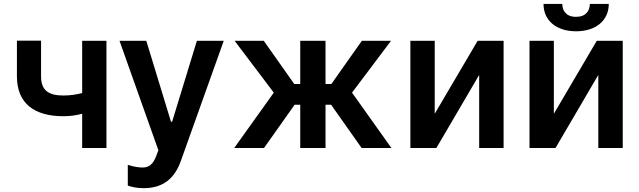

<svg xmlns="http://www.w3.org/2000/svg" viewBox="-20 -753 3254 977"><path d="M521.7 -545.5H398.1V-279.5C367.9 -271.7 337.4 -267 302.2 -267C226.2 -267 188.9 -294 188.9 -364.3V-546.2H66.1V-364.3C66.1 -225.1 156.6 -161.6 302.2 -161.6C337.4 -161.6 367.9 -166.2 398.1 -174V0H521.7Z M711.3 204.5C811.4 204.5 869.3 153.1 900.2 66.1L1118.6 -545.5H981.9L855.8 -133.5H850.1L724.4 -545.5H588.1L785.9 11.4L774.9 40.8C758.5 84.2 736.9 99.1 706.7 99.4C692.5 99.8 660.5 96.2 630.3 85.9V191.1C647.7 198.2 676.1 204.5 711.3 204.5Z M1171.9 0H1323.5L1479.4 -220.2H1507.8V0H1636.4V-220.2H1664.8L1820 0H1971.6L1771.3 -281.6L1969.8 -545.5H1821.4L1666.2 -325.6H1636.4V-545.5H1507.8V-325.6H1477.3L1322.1 -545.5H1173.7L1373.2 -281.6Z M2192.1 -174V-545.5H2068.2V0H2200.6L2418.3 -371.8V0H2542.6V-545.5H2410.5Z M2798.3 -174V-545.5H2674.4V0H2806.8L3024.5 -371.8V0H3148.8V-545.5H3016.7ZM2745.7 -733C2745.4 -649.9 2809.7 -593.8 2911.2 -593.8C3013.5 -593.8 3077.8 -649.9 3077.8 -733H2981.5C2981.2 -698.2 2961.3 -667.3 2911.2 -667.3C2860.4 -667.3 2841.3 -698.9 2841.3 -733Z"/></svg>

Font: Margiela Sans Semi Bold
Style: Regular
Weight: 600
Designer: Stefan Endress, Andreas Faust
Version: Version 1.100;FEAKit 1.0